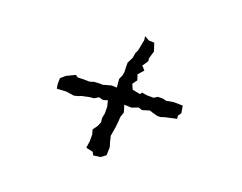

<svg xmlns="http://www.w3.org/2000/svg" viewBox="-64 -540 729 579"><g transform="rotate(15 300.0 -250.0)"><path d="M262 -66 240 -73 245 -94 247 -116 244 -131 256 -145 263 -158V-173L267 -186L269 -208L266 -228L251 -225L238 -230L224 -223H210L186 -220L176 -217L163 -215L138 -221L108 -222L107 -236L109 -255L124 -266L153 -277L160 -271L179 -270L198 -268L212 -271L234 -270L237 -269L265 -274L282 -272V-299L289 -312L292 -322L293 -342L294 -353L305 -371L309 -387L315 -397L325 -432L324 -444L339 -434L356 -432L362 -406L353 -383V-373L339 -356L349 -343L332 -327L336 -309L324 -295L330 -278L355 -271L359 -277L376 -273L397 -271L409 -277L424 -276L436 -272L459 -274L488 -271L490 -248L482 -238V-228L444 -223L431 -220L422 -221L408 -226L396 -231L373 -226L361 -231L340 -225L317 -228L322 -205L315 -189L313 -174L309 -154L306 -143L302 -127L305 -107L308 -93L305 -67L289 -57L266 -56Z"/></g></svg>

Font: Winky Rough Light
Style: Italic
Weight: 300
Italic angle: -8.97852°
Designer: Simon Atzbach
Foundry: typofactur
Version: Version 1.206; ttfautohint (v1.8.4.7-5d5b)